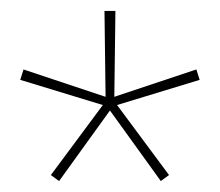

<svg xmlns="http://www.w3.org/2000/svg" viewBox="-20 -767 402 351"><path d="M88 -436 73 -447 168 -575 17 -621 23 -640 173 -590 171 -747H191L189 -590L339 -640L345 -621L194 -575L289 -447L274 -436L181 -565Z"/></svg>

Font: IBM Plex Sans Arabic Thin
Style: Regular
Weight: 100
Designer: Mike Abbink, Paul van der Laan, Pieter van Rosmalen, Wael Morcos, Khajak Apelian
Foundry: Bold Monday
Version: Version 1.101